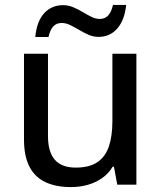

<svg xmlns="http://www.w3.org/2000/svg" viewBox="-20 -759 665 789"><path d="M540.5 -538.1V0H461.9L448.2 -73.7H442.9Q426.3 -45.9 399.9 -27.3Q373.5 -8.8 340.8 0.5Q308.1 9.8 271.5 9.8Q209.5 9.8 166.3 -10.7Q123 -31.2 100.8 -74.5Q78.6 -117.7 78.6 -186V-538.1H177.2V-199.7Q177.2 -134.8 205.3 -102.5Q233.4 -70.3 291 -70.3Q347.2 -70.3 380.1 -92.5Q413.1 -114.7 427.5 -157.5Q441.9 -200.2 441.9 -262.2V-538.1ZM125 -606.9Q127.9 -638.7 137 -663.1Q146 -687.5 160.9 -704.1Q175.8 -720.7 195.6 -729.2Q215.3 -737.8 238.8 -737.8Q260.7 -737.8 281 -729.2Q301.3 -720.7 319.8 -709.5Q338.4 -698.2 356 -689.7Q373.5 -681.2 390.1 -681.2Q411.1 -681.2 424.3 -695.1Q437.5 -709 444.3 -738.8H498.5Q492.2 -676.8 462.2 -642.1Q432.1 -607.4 384.8 -607.4Q363.3 -607.4 343.5 -616.2Q323.7 -625 305.2 -636Q286.6 -647 268.8 -655.8Q251 -664.6 233.4 -664.6Q211.9 -664.6 199 -650.6Q186 -636.7 179.2 -606.9Z"/></svg>

Font: Open Sans Medium
Style: Regular
Weight: 500
Designer: Monotype Design Team
Foundry: Monotype Imaging Inc.
Version: Version 3.000